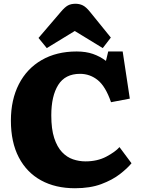

<svg xmlns="http://www.w3.org/2000/svg" viewBox="-20 -988 757 1022"><path d="M379 14Q275 14 198.5 -28Q122 -70 80 -150.5Q38 -231 38 -346Q38 -457 80.5 -540Q123 -623 202 -668.5Q281 -714 388 -714Q437 -714 474.5 -701Q512 -688 544 -664L556 -714H633L671 -463L571 -444Q542 -528 500.5 -561.5Q459 -595 406 -595Q327 -595 290 -536Q253 -477 253 -374Q253 -301 268.5 -253.5Q284 -206 310 -178.5Q336 -151 368.5 -140Q401 -129 435 -129Q498 -129 545.5 -154Q593 -179 616 -205L680 -119Q658 -92 618 -61Q578 -30 519 -8Q460 14 379 14ZM229 -732 185 -786 304 -925Q325 -950 341.5 -959Q358 -968 382 -968Q403 -968 420.5 -959.5Q438 -951 459 -925L570 -788L527 -732L378 -823Z"/></svg>

Font: Literata 12pt ExtraBold
Style: Regular
Weight: 800
Designer: Latin by Veronika Burian and Jose Scaglione. Greek by Irene Vlachou. Cyrillic by Vera Evstafieva.
Foundry: TypeTogether
Version: Version 3.002